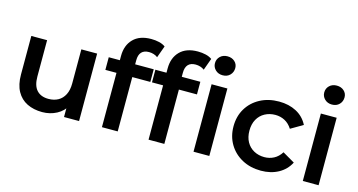

<svg xmlns="http://www.w3.org/2000/svg" viewBox="-81 -1117 2740 1468"><g transform="rotate(15 1288.5 -382.5)"><path d="M308 7Q240 7 188 -18.5Q136 -44 107 -96.5Q78 -149 78 -229V-534H203V-246Q203 -174 235.5 -138.5Q268 -103 328 -103Q372 -103 404.5 -121Q437 -139 455.5 -175Q474 -211 474 -264V-534H599V0H480V-144L501 -100Q474 -48 422 -20.5Q370 7 308 7Z M780 0V-564Q780 -648 829.5 -698.5Q879 -749 971 -749Q1004 -749 1033.5 -742Q1063 -735 1083 -720L1049 -626Q1035 -637 1017 -642.5Q999 -648 980 -648Q941 -648 921 -626.5Q901 -605 901 -562V-502L905 -446V0ZM692 -430V-530H1048V-430Z M1149 0V-564Q1149 -648 1198.5 -698.5Q1248 -749 1340 -749Q1373 -749 1402.5 -742Q1432 -735 1452 -720L1418 -626Q1404 -637 1386 -642.5Q1368 -648 1349 -648Q1310 -648 1290 -626.5Q1270 -605 1270 -562V-502L1274 -446V0ZM1061 -430V-530H1417V-430ZM1505 0V-534H1630V0ZM1568 -622Q1533 -622 1510.5 -644Q1488 -666 1488 -697Q1488 -729 1510.5 -750.5Q1533 -772 1568 -772Q1603 -772 1625.5 -751.5Q1648 -731 1648 -700Q1648 -667 1626 -644.5Q1604 -622 1568 -622Z M2039 7Q1955 7 1889.5 -28.5Q1824 -64 1787 -126Q1750 -188 1750 -267Q1750 -347 1787 -408.5Q1824 -470 1889.5 -505Q1955 -540 2039 -540Q2117 -540 2176.5 -508.5Q2236 -477 2267 -416L2171 -360Q2147 -398 2112.5 -416Q2078 -434 2038 -434Q1992 -434 1955 -414Q1918 -394 1897 -356.5Q1876 -319 1876 -267Q1876 -215 1897 -177.5Q1918 -140 1955 -120Q1992 -100 2038 -100Q2078 -100 2112.5 -118Q2147 -136 2171 -174L2267 -118Q2236 -58 2176.5 -25.5Q2117 7 2039 7Z M2370 0V-534H2495V0ZM2433 -622Q2398 -622 2375.5 -644Q2353 -666 2353 -697Q2353 -729 2375.5 -750.5Q2398 -772 2433 -772Q2468 -772 2490.5 -751.5Q2513 -731 2513 -700Q2513 -667 2491 -644.5Q2469 -622 2433 -622Z"/></g></svg>

Font: MOST Montserrat SemiBold
Style: Regular
Weight: 600
Designer: Julieta Ulanovsky
Foundry: Julieta Ulanovsky
Version: Version 8.000;March 11, 2024;FontCreator 15.0.0.2926 64-bit